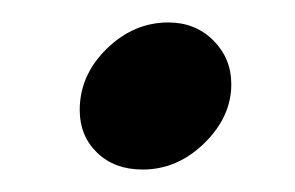

<svg xmlns="http://www.w3.org/2000/svg" viewBox="-20 -378 263 171"><path d="M51 -280Q51 -311 75 -334.5Q99 -358 130 -358Q154 -358 170 -342Q186 -326 186 -303Q186 -274 162 -250.5Q138 -227 107 -227Q82 -227 66.5 -242Q51 -257 51 -280Z"/></svg>

Font: K2D
Style: Italic
Weight: 400
Italic angle: -10°
Designer: Katatrad Aksorn Co.,Ltd.
Foundry: Cadson Demak Co.,Ltd.
Version: Version 1.000; ttfautohint (v1.6)